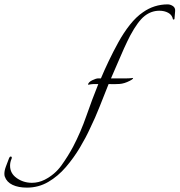

<svg xmlns="http://www.w3.org/2000/svg" viewBox="-321 -631 820 877"><path d="M-198 226Q-237 226 -263.5 213.5Q-290 201 -299 176Q-300 173 -300.5 170Q-301 167 -301 163Q-301 148 -294 129.5Q-287 111 -279 90Q-276 84 -272 84Q-265 84 -268 94Q-275 109 -275 126Q-275 161 -244.5 182.5Q-214 204 -175 204Q-145 204 -117 190Q-70 166 -40 124Q-10 82 13 39Q48 -28 73.5 -101.5Q99 -175 128 -247H105Q100 -247 94 -246Q88 -245 83 -244L81 -245Q83 -256 100.5 -264.5Q118 -273 128 -273H140Q155 -309 175.5 -352Q196 -395 220 -438.5Q244 -482 272.5 -518Q301 -554 332 -575Q383 -611 445 -611Q457 -611 468.5 -603.5Q480 -596 479 -581L476 -545Q476 -543 473 -542Q470 -541 469 -543Q465 -563 447.5 -572.5Q430 -582 407 -582Q370 -582 339.5 -558Q309 -534 274 -469Q261 -444 245.5 -410Q230 -376 215 -340Q200 -304 186 -273H258Q265 -273 272.5 -273.5Q280 -274 287 -275Q287 -271 281.5 -267.5Q276 -264 272 -262Q247 -249 225 -247.5Q203 -246 175 -247Q153 -192 133.5 -142.5Q114 -93 91 -46Q72 -4 44 43Q16 90 -20 132Q-56 174 -100.5 200Q-145 226 -198 226Z"/></svg>

Font: Italianno
Style: Regular
Weight: 400
Designer: Robert E. Leuschke
Foundry: Robert E. Leuschke
Version: Version 1.100; ttfautohint (v1.8.3)